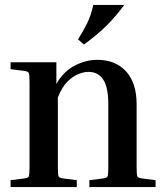

<svg xmlns="http://www.w3.org/2000/svg" viewBox="-20 -760 663 780"><path d="M612 -28V0H343V-28L398 -35Q414 -37 417 -43.5Q420 -50 420 -84V-336Q420 -405 399.5 -436.5Q379 -468 339 -468Q322 -468 299.5 -459.5Q277 -451 254.5 -429Q232 -407 215 -364V-84Q215 -50 218 -43.5Q221 -37 237 -35L292 -28V0H23V-28L78 -35Q94 -37 97 -43.5Q100 -50 100 -84V-423Q100 -457 97 -463.5Q94 -470 78 -472L23 -479V-507H209V-419Q238 -470 283.5 -493.5Q329 -517 375 -517Q449 -517 492 -470Q535 -423 535 -337V-84Q535 -50 538 -43.5Q541 -37 557 -35ZM321 -579 297 -600Q317 -632 333 -663.5Q349 -695 359 -740H485Q451 -694 414 -657Q377 -620 321 -579Z"/></svg>

Font: Inria Serif
Style: Bold
Weight: 700
Designer: Black Foundry Team
Foundry: Black Foundry
Version: Version 1.000; ttfautohint (v1.8.3)